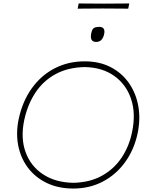

<svg xmlns="http://www.w3.org/2000/svg" viewBox="-20 -1079 859 1108"><path d="M403 9Q316.5 9 250 -23Q183.5 -55 141.5 -110.8Q99.5 -166.5 85.2 -239Q71 -311.5 88 -393Q110 -495 163.5 -569.5Q217 -644 295 -684.5Q373 -725 469 -725Q554 -725 618.8 -691.5Q683.5 -658 724.2 -599.5Q765 -541 778.2 -466.2Q791.5 -391.5 774 -309Q754 -215 702 -143.2Q650 -71.5 573.5 -31.2Q497 9 403 9ZM403 -24Q498.5 -26 568.5 -65Q638.5 -104 682 -169.5Q725.5 -235 742 -316Q764.5 -422.5 736.8 -506.8Q709 -591 639.8 -640.5Q570.5 -690 469 -692Q371.5 -690 300.5 -651.2Q229.5 -612.5 184.5 -544.5Q139.5 -476.5 120 -387Q98 -282 127.8 -200.8Q157.5 -119.5 228.8 -72.8Q300 -26 403 -24ZM535 -837Q494 -837 508 -893Q512.5 -912 523.2 -918Q534 -924 552 -924Q590 -924 581 -882Q571 -837 535 -837ZM428 -1029 434 -1059Q467 -1058.5 503.8 -1058.5Q540.5 -1058.5 580 -1058Q620 -1058.5 656.5 -1058.5Q693 -1058.5 726 -1059L720 -1029Q687 -1029.5 650.5 -1029.5Q614 -1029.5 574 -1030Q534.5 -1029.5 497.8 -1029.5Q461 -1029.5 428 -1029Z"/></svg>

Font: Commissioner Loud Thin
Style: Italic
Weight: 100
Italic angle: -12°
Designer: Kostas Bartsokas
Foundry: Kostas Bartsokas
Version: Version 1.000; ttfautohint (v1.8.3)